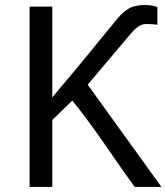

<svg xmlns="http://www.w3.org/2000/svg" viewBox="-20 -740 659 760"><path d="M327.1 -404.8 619.1 0H513.2Q483.4 -39.6 392.1 -172.4Q320.8 -275.4 266.1 -341.8L187 -265.1V0H97.2V-713.9H187V-354Q214.8 -389.2 247.1 -426.3Q268.6 -450.7 432.1 -650.9Q460.9 -688.5 486.6 -704.3Q512.2 -720.2 553.2 -720.2Q583.5 -720.2 603 -711.9V-642.1Q582.5 -645 559.1 -645Q542.5 -645 527.8 -635.3Q513.2 -625.5 491.2 -599.1Z"/></svg>

Font: NotoSans
Style: Regular
Weight: 400
Designer: Monotype Design team
Foundry: Monotype Imaging Inc.
Version: Version 1.04; ttfautohint (v1.4.1)